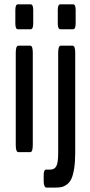

<svg xmlns="http://www.w3.org/2000/svg" viewBox="-20 -702 415 886"><path d="M193.8 163.6Q188.5 163.6 185.1 155.8Q181.6 147.9 181.6 135.3V105.5Q181.6 80.6 193.4 80.6H212.4Q231 80.6 239.7 65.2Q248.5 49.8 248.5 2.9V-459Q248.5 -491.2 260.7 -491.2H314.9Q327.1 -491.2 327.1 -459V1.5Q327.1 44.4 322.3 75.2Q317.4 106 309.6 122.8Q301.8 139.6 288.8 149.2Q275.9 158.7 264.2 161.1Q252.4 163.6 234.9 163.6ZM258.8 -566.9Q246.6 -566.9 246.6 -593.3V-656.2Q246.6 -682.1 258.8 -682.1H316.9Q329.1 -682.1 329.1 -656.2V-593.3Q329.1 -566.9 316.9 -566.9ZM64.9 0Q52.7 0 52.7 -32.7V-459Q52.7 -491.2 64.9 -491.2H119.6Q131.3 -491.2 131.3 -459V-32.7Q131.3 0 119.6 0ZM63 -566.9Q50.8 -566.9 50.8 -593.3V-656.2Q50.8 -682.1 63 -682.1H121.1Q133.3 -682.1 133.3 -656.2V-593.3Q133.3 -566.9 121.1 -566.9Z"/></svg>

Font: BenchNine
Style: Bold
Weight: 700
Version: Version 1 ; ttfautohint (v0.92.18-e454-dirty) -l 8 -r 50 -G 